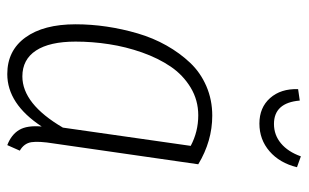

<svg xmlns="http://www.w3.org/2000/svg" viewBox="-174 -632 818 509"><g transform="rotate(90 234.5 -378.0)"><path d="M216.8 -759.8 247.1 -764.2Q252.9 -695.8 309.1 -695.8Q338.4 -695.8 360.6 -714.4Q382.8 -732.9 395 -767.1L423.8 -756.8Q412.6 -710.9 381.6 -684.1Q350.6 -657.2 308.1 -657.2Q265.6 -657.2 240.5 -685.5Q215.3 -713.9 216.8 -759.8ZM287.1 -532.2Q354.5 -532.2 416 -495.1L360.8 -111.8Q354.5 -72.8 357.4 -53Q360.4 -33.2 379.9 -22L365.2 11.2Q337.4 0.5 325 -20.3Q312.5 -41 315.9 -80.1Q255.9 11.2 176.8 11.2Q114.7 11.2 79.8 -36.9Q44.9 -85 44.9 -169.9Q44.9 -210.9 51 -252.2Q57.1 -293.5 69.1 -334.5Q81.1 -375.5 101.1 -410.9Q121.1 -446.3 147 -473.6Q172.9 -501 209 -516.6Q245.1 -532.2 287.1 -532.2ZM286.1 -495.1Q246.1 -495.1 212.6 -474.9Q179.2 -454.6 157 -421.9Q134.8 -389.2 119.6 -346.2Q104.5 -303.2 97.7 -258.8Q90.8 -214.4 90.8 -169.9Q90.8 -101.1 114.5 -64.9Q138.2 -28.8 183.1 -28.8Q255.9 -28.8 318.8 -136.2L367.2 -475.1Q329.6 -495.1 286.1 -495.1Z"/></g></svg>

Font: Fira Sans Compressed ExtraLight
Style: Italic
Weight: 250
Width: 3
Italic angle: -8°
Designer: Carrois Corporate & Edenspiekermann AG
Foundry: Carrois Corporate GbR & Edenspiekermann AG
Version: Version 4.203;PS 004.203;hotconv 1.0.88;makeotf.lib2.5.64775